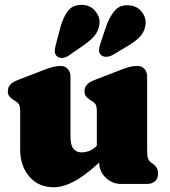

<svg xmlns="http://www.w3.org/2000/svg" viewBox="-20 -775 715 809"><path d="M65 -146V-305Q65 -327.5 59.5 -335.8Q54 -344 45 -349L38 -353Q27 -360 20 -368.5Q13 -377 13 -391Q13 -421.5 53 -437L159 -478Q184.5 -488 201 -492.5Q217.5 -497 236 -497Q255 -497 266 -484.2Q277 -471.5 277 -452V-197Q277 -133 324 -133Q339 -133 353.8 -138Q368.5 -143 384 -157L388 -161V-305Q388 -327.5 382.5 -335.8Q377 -344 368 -349L361 -353Q350 -360 343 -368.5Q336 -377 336 -391Q336 -421.5 376 -437L482 -478Q507.5 -488 524 -492.5Q540.5 -497 559 -497Q578 -497 589 -484.2Q600 -471.5 600 -452V-142Q600 -116.5 603.8 -107Q607.5 -97.5 614 -92L621 -87Q633 -79 639.5 -68.5Q646 -58 646 -43Q646 -23 633.5 -11.5Q621 0 599 0H489Q453 0 425.5 -26.2Q398 -52.5 398 -90Q336.5 -33.5 290.8 -9.8Q245 14 206 14Q143 14 104 -30.5Q65 -75 65 -146ZM234 -658Q245.5 -701 265.5 -728Q285.5 -755 324.5 -754.5Q358.5 -754 379 -731.2Q399.5 -708.5 399.5 -680.5Q398 -652.5 383.2 -631Q368.5 -609.5 334 -585.5L270 -541Q258.5 -533 244.8 -531.2Q231 -529.5 221 -537Q211 -545.5 210.8 -557.2Q210.5 -569 214.5 -584ZM427 -663Q441.5 -704.5 463.5 -730.2Q485.5 -756 524.5 -752.5Q558 -749.5 577 -725.5Q596 -701.5 593.5 -673.5Q590.5 -645.5 574.2 -625.5Q558 -605.5 522 -583.5L455 -543.5Q442.5 -536.5 428.8 -535.8Q415 -535 406 -543Q396.5 -552 397 -564Q397.5 -576 402.5 -590Z"/></svg>

Font: Fraunces 9pt SuperSoft Black
Style: Regular
Weight: 900
Version: Version 1.000;[b76b70a41]